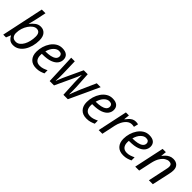

<svg xmlns="http://www.w3.org/2000/svg" viewBox="247 -1996 3243 3243"><g transform="rotate(45 1868.0 -375.0)"><path d="M269 10Q215 10 181.5 -17.5Q148 -45 132 -82H127L94 0H28L189 -760H277L239 -580Q232 -546 223.5 -513.5Q215 -481 209 -459.5Q203 -438 202 -436H206Q242 -480 284.5 -512.5Q327 -545 383 -545Q449 -545 489.5 -499Q530 -453 530 -363Q530 -290 512 -223Q494 -156 460 -103.5Q426 -51 378 -20.5Q330 10 269 10ZM262 -63Q302 -63 335 -88.5Q368 -114 391.5 -157Q415 -200 427.5 -254Q440 -308 440 -364Q440 -472 355 -472Q322 -472 287.5 -447.5Q253 -423 224 -380.5Q195 -338 177.5 -284Q160 -230 160 -171Q160 -123 185 -93Q210 -63 262 -63Z M821 10Q728 10 677.5 -44.5Q627 -99 627 -192Q627 -256 645.5 -318.5Q664 -381 699 -432.5Q734 -484 783.5 -515Q833 -546 895 -546Q971 -546 1009.5 -513Q1048 -480 1048 -421Q1048 -369 1015.5 -326Q983 -283 914 -257.5Q845 -232 735 -232H718Q717 -223 716.5 -213Q716 -203 716 -195Q716 -134 746 -98.5Q776 -63 837 -63Q875 -63 909 -74Q943 -85 983 -104V-29Q945 -12 908.5 -1Q872 10 821 10ZM731 -303H738Q798 -303 849 -313.5Q900 -324 931 -348.5Q962 -373 962 -414Q962 -440 944.5 -456.5Q927 -473 890 -473Q842 -473 797.5 -428.5Q753 -384 731 -303Z M1137 0 1115 -536H1201L1209 -250Q1211 -195 1209 -150.5Q1207 -106 1205 -77H1209Q1217 -98 1228 -126.5Q1239 -155 1251.5 -183.5Q1264 -212 1274 -233L1415 -536H1510L1527 -249Q1528 -212 1529 -163.5Q1530 -115 1528 -77H1532Q1545 -115 1565 -166.5Q1585 -218 1609 -273L1726 -536H1819L1571 0H1465L1450 -290Q1448 -330 1448.5 -367Q1449 -404 1449 -451H1445Q1432 -414 1418.5 -382.5Q1405 -351 1381 -300L1241 0Z M2023 10Q1930 10 1879.5 -44.5Q1829 -99 1829 -192Q1829 -256 1847.5 -318.5Q1866 -381 1901 -432.5Q1936 -484 1985.5 -515Q2035 -546 2097 -546Q2173 -546 2211.5 -513Q2250 -480 2250 -421Q2250 -369 2217.5 -326Q2185 -283 2116 -257.5Q2047 -232 1937 -232H1920Q1919 -223 1918.5 -213Q1918 -203 1918 -195Q1918 -134 1948 -98.5Q1978 -63 2039 -63Q2077 -63 2111 -74Q2145 -85 2185 -104V-29Q2147 -12 2110.5 -1Q2074 10 2023 10ZM1933 -303H1940Q2000 -303 2051 -313.5Q2102 -324 2133 -348.5Q2164 -373 2164 -414Q2164 -440 2146.5 -456.5Q2129 -473 2092 -473Q2044 -473 1999.5 -428.5Q1955 -384 1933 -303Z M2308 0 2422 -536H2494L2483 -437H2488Q2509 -465 2532 -489.5Q2555 -514 2584 -530Q2613 -546 2651 -546Q2665 -546 2680.5 -544.5Q2696 -543 2709 -539L2690 -460Q2663 -466 2639 -466Q2589 -466 2550 -433Q2511 -400 2485 -349Q2459 -298 2448 -245L2396 0Z M2900 10Q2807 10 2756.5 -44.5Q2706 -99 2706 -192Q2706 -256 2724.5 -318.5Q2743 -381 2778 -432.5Q2813 -484 2862.5 -515Q2912 -546 2974 -546Q3050 -546 3088.5 -513Q3127 -480 3127 -421Q3127 -369 3094.5 -326Q3062 -283 2993 -257.5Q2924 -232 2814 -232H2797Q2796 -223 2795.5 -213Q2795 -203 2795 -195Q2795 -134 2825 -98.5Q2855 -63 2916 -63Q2954 -63 2988 -74Q3022 -85 3062 -104V-29Q3024 -12 2987.5 -1Q2951 10 2900 10ZM2810 -303H2817Q2877 -303 2928 -313.5Q2979 -324 3010 -348.5Q3041 -373 3041 -414Q3041 -440 3023.5 -456.5Q3006 -473 2969 -473Q2921 -473 2876.5 -428.5Q2832 -384 2810 -303Z M3181 0 3296 -539H3374L3363 -440H3364Q3383 -465 3408.5 -490Q3434 -515 3468 -532Q3502 -549 3545 -549Q3610 -549 3646.5 -513.5Q3683 -478 3683 -414Q3683 -391 3679.5 -367Q3676 -343 3672 -325L3601 0H3507L3579 -337Q3584 -360 3586.5 -375.5Q3589 -391 3589 -405Q3589 -469 3521 -469Q3488 -469 3449.5 -446Q3411 -423 3377.5 -371Q3344 -319 3325 -231L3275 0Z"/></g></svg>

Font: Noto Sans IKEA
Style: Italic
Weight: 400
Italic angle: -12°
Designer: Monotype Design Team
Foundry: Monotype Imaging Inc.
Version: Version 2.001